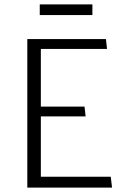

<svg xmlns="http://www.w3.org/2000/svg" viewBox="-20 -859 564 879"><path d="M162 -839H403V-790H162ZM105 0V-680H465L470 -635H167V-371H367L372 -326H167V-50H487L493 0Z"/></svg>

Font: Palanquin Light
Style: Regular
Weight: 300
Designer: Pria Ravichandran
Version: Version 1.0.4